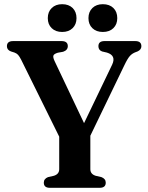

<svg xmlns="http://www.w3.org/2000/svg" viewBox="-20 -896 704 916"><path d="M484.5 -24.5Q484.5 0 455.5 0H218Q189 0 189 -24.5Q189 -43 209 -51L237.5 -57.5Q262.5 -65.5 262.5 -89V-244L81 -611Q72.5 -627.5 66 -634.5Q59.5 -641.5 48.5 -645.5L32.5 -650.5Q13 -657.5 13 -675.5Q13 -700 42.5 -700H273.5Q303.5 -700 303.5 -676Q303.5 -656.5 281 -649L256 -644.5Q237.5 -639 234.8 -630.8Q232 -622.5 240.5 -604.5L381 -308.5L515 -587.5Q535.5 -631 490.5 -645L467 -650.5Q449.5 -657 449.5 -675.5Q449.5 -700 478.5 -700H625.5Q654.5 -700 654.5 -675.5Q654.5 -659 636 -650.5L628 -647.5Q611 -641.5 599.5 -628.8Q588 -616 572 -582L411 -248.5V-89Q411 -65.5 436 -57.5L464 -51Q484.5 -43 484.5 -24.5ZM276.5 -743.5Q245.5 -743.5 226.8 -761.5Q208 -779.5 208 -809.5Q208 -839.5 226.8 -857.8Q245.5 -876 276.5 -876Q308 -876 326.5 -857.8Q345 -839.5 345 -809.5Q345 -780 326.5 -761.8Q308 -743.5 276.5 -743.5ZM470.5 -743.5Q439.5 -743.5 420.8 -761.5Q402 -779.5 402 -809.5Q402 -839.5 420.8 -857.8Q439.5 -876 470.5 -876Q502.5 -876 521 -857.8Q539.5 -839.5 539.5 -809.5Q539.5 -780 521 -761.8Q502.5 -743.5 470.5 -743.5Z"/></svg>

Font: Fraunces 72pt Soft SemiBold
Style: Regular
Weight: 600
Version: Version 1.000;[b76b70a41]